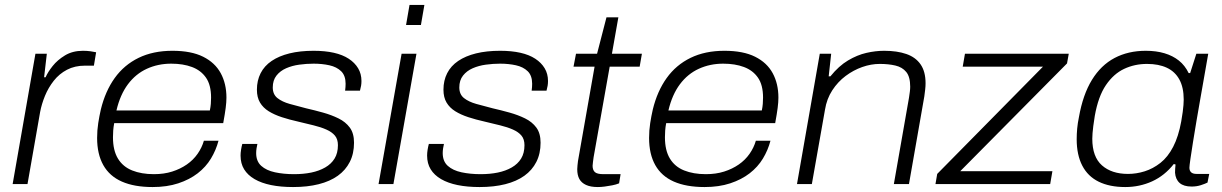

<svg xmlns="http://www.w3.org/2000/svg" viewBox="-20 -743 4933 775"><path d="M31 0 123 -526H169L158 -431H164Q173 -452 192.5 -476.5Q212 -501 242.5 -519.5Q273 -538 315 -538Q331 -538 345.5 -536Q360 -534 368 -532L359 -478H323Q282 -478 250.5 -461.5Q219 -445 197 -417Q175 -389 161.5 -356Q148 -323 142 -291L91 0Z M596 12Q522 12 472 -10Q422 -32 397 -76.5Q372 -121 372 -186Q372 -217 376.5 -246Q381 -275 387 -301Q405 -375 443 -428Q481 -481 539.5 -509.5Q598 -538 676 -538Q752 -538 800 -514Q848 -490 871 -447.5Q894 -405 894 -349Q894 -331 891 -307.5Q888 -284 881 -246H441Q438 -230 437 -216.5Q436 -203 436 -189Q436 -136 456 -103Q476 -70 513.5 -55Q551 -40 601 -40Q642 -40 675 -50.5Q708 -61 734 -79Q760 -97 777.5 -122Q795 -147 803 -175H862Q852 -137 831.5 -103Q811 -69 778 -43.5Q745 -18 699.5 -3Q654 12 596 12ZM450 -297H827Q830 -311 831 -324Q832 -337 832 -349Q832 -400 811.5 -429.5Q791 -459 755 -472.5Q719 -486 671 -486Q618 -486 573 -465.5Q528 -445 496.5 -403Q465 -361 450 -297Z M1163 12Q1113 12 1074 4Q1035 -4 1007.5 -20Q980 -36 965.5 -59.5Q951 -83 951 -115Q951 -126 953 -138.5Q955 -151 958 -162H1019Q1017 -154 1015.5 -144Q1014 -134 1014 -125Q1014 -92 1034.5 -73.5Q1055 -55 1090 -47.5Q1125 -40 1167 -40Q1205 -40 1236.5 -46.5Q1268 -53 1292.5 -67Q1317 -81 1330.5 -103Q1344 -125 1344 -157Q1344 -181 1332 -195.5Q1320 -210 1297.5 -220Q1275 -230 1246 -237Q1217 -244 1184 -252Q1148 -260 1117.5 -270Q1087 -280 1064.5 -294Q1042 -308 1029.5 -329Q1017 -350 1017 -381Q1017 -418 1032 -447.5Q1047 -477 1076.5 -497Q1106 -517 1148.5 -527.5Q1191 -538 1246 -538Q1292 -538 1327.5 -530Q1363 -522 1387.5 -506Q1412 -490 1425.5 -467.5Q1439 -445 1439 -416Q1439 -406 1437.5 -397Q1436 -388 1433 -377H1373Q1374 -385 1374.5 -391.5Q1375 -398 1375 -405Q1375 -438 1357 -455.5Q1339 -473 1309.5 -479.5Q1280 -486 1246 -486Q1217 -486 1188 -482Q1159 -478 1135 -467.5Q1111 -457 1096 -438Q1081 -419 1081 -390Q1081 -362 1100 -347Q1119 -332 1149.5 -323.5Q1180 -315 1215 -306Q1250 -298 1284 -288.5Q1318 -279 1346.5 -265Q1375 -251 1392 -228Q1409 -205 1409 -167Q1409 -123 1392 -89.5Q1375 -56 1343.5 -33.5Q1312 -11 1266.5 0.5Q1221 12 1163 12Z M1619 -642 1633 -723H1693L1679 -642ZM1508 0 1601 -526H1661L1568 0Z M1916 12Q1866 12 1827 4Q1788 -4 1760.5 -20Q1733 -36 1718.5 -59.5Q1704 -83 1704 -115Q1704 -126 1706 -138.5Q1708 -151 1711 -162H1772Q1770 -154 1768.5 -144Q1767 -134 1767 -125Q1767 -92 1787.5 -73.5Q1808 -55 1843 -47.5Q1878 -40 1920 -40Q1958 -40 1989.5 -46.5Q2021 -53 2045.5 -67Q2070 -81 2083.5 -103Q2097 -125 2097 -157Q2097 -181 2085 -195.5Q2073 -210 2050.5 -220Q2028 -230 1999 -237Q1970 -244 1937 -252Q1901 -260 1870.5 -270Q1840 -280 1817.5 -294Q1795 -308 1782.5 -329Q1770 -350 1770 -381Q1770 -418 1785 -447.5Q1800 -477 1829.5 -497Q1859 -517 1901.5 -527.5Q1944 -538 1999 -538Q2045 -538 2080.5 -530Q2116 -522 2140.5 -506Q2165 -490 2178.5 -467.5Q2192 -445 2192 -416Q2192 -406 2190.5 -397Q2189 -388 2186 -377H2126Q2127 -385 2127.5 -391.5Q2128 -398 2128 -405Q2128 -438 2110 -455.5Q2092 -473 2062.5 -479.5Q2033 -486 1999 -486Q1970 -486 1941 -482Q1912 -478 1888 -467.5Q1864 -457 1849 -438Q1834 -419 1834 -390Q1834 -362 1853 -347Q1872 -332 1902.5 -323.5Q1933 -315 1968 -306Q2003 -298 2037 -288.5Q2071 -279 2099.5 -265Q2128 -251 2145 -228Q2162 -205 2162 -167Q2162 -123 2145 -89.5Q2128 -56 2096.5 -33.5Q2065 -11 2019.5 0.5Q1974 12 1916 12Z M2393 12Q2364 12 2345.5 3.5Q2327 -5 2318.5 -20.5Q2310 -36 2310 -60Q2310 -67 2311 -75.5Q2312 -84 2313 -93L2380 -474H2295L2305 -526H2390L2428 -673H2476L2450 -526H2571L2562 -474H2441L2376 -108Q2375 -98 2373.5 -89Q2372 -80 2372 -74Q2372 -57 2381 -48.5Q2390 -40 2416 -40H2485L2479 -3Q2467 2 2451.5 5Q2436 8 2421 10Q2406 12 2393 12Z M2824 12Q2750 12 2700 -10Q2650 -32 2625 -76.5Q2600 -121 2600 -186Q2600 -217 2604.5 -246Q2609 -275 2615 -301Q2633 -375 2671 -428Q2709 -481 2767.5 -509.5Q2826 -538 2904 -538Q2980 -538 3028 -514Q3076 -490 3099 -447.5Q3122 -405 3122 -349Q3122 -331 3119 -307.5Q3116 -284 3109 -246H2669Q2666 -230 2665 -216.5Q2664 -203 2664 -189Q2664 -136 2684 -103Q2704 -70 2741.5 -55Q2779 -40 2829 -40Q2870 -40 2903 -50.5Q2936 -61 2962 -79Q2988 -97 3005.5 -122Q3023 -147 3031 -175H3090Q3080 -137 3059.5 -103Q3039 -69 3006 -43.5Q2973 -18 2927.5 -3Q2882 12 2824 12ZM2678 -297H3055Q3058 -311 3059 -324Q3060 -337 3060 -349Q3060 -400 3039.5 -429.5Q3019 -459 2983 -472.5Q2947 -486 2899 -486Q2846 -486 2801 -465.5Q2756 -445 2724.5 -403Q2693 -361 2678 -297Z M3197 0 3289 -526H3335L3325 -435H3332Q3366 -477 3403 -499Q3440 -521 3477 -529.5Q3514 -538 3549 -538Q3601 -538 3638.5 -525Q3676 -512 3696 -483Q3716 -454 3716 -407Q3716 -395 3714.5 -382Q3713 -369 3711 -354L3649 0H3588L3649 -348Q3651 -361 3652.5 -372.5Q3654 -384 3654 -393Q3654 -433 3638 -452.5Q3622 -472 3594 -478.5Q3566 -485 3531 -485Q3496 -485 3460.5 -472.5Q3425 -460 3393.5 -436.5Q3362 -413 3339.5 -378.5Q3317 -344 3310 -300L3257 0Z M3756 0 3763 -41 4190 -474H3866L3875 -526H4294L4287 -487L3856 -52H4228L4219 0Z M4522 12Q4459 12 4415 -9.5Q4371 -31 4348.5 -74.5Q4326 -118 4326 -181Q4326 -202 4328 -224Q4330 -246 4335 -270Q4351 -361 4387.5 -420.5Q4424 -480 4479 -509Q4534 -538 4605 -538Q4647 -538 4680.5 -528Q4714 -518 4738.5 -498.5Q4763 -479 4778 -448H4784L4809 -526H4857L4837 -412Q4832 -383 4824.5 -341Q4817 -299 4809.5 -254.5Q4802 -210 4795.5 -169.5Q4789 -129 4785 -101Q4781 -73 4781 -66Q4781 -54 4788 -47.5Q4795 -41 4810 -41H4861L4854 -6Q4844 -1 4827 4.5Q4810 10 4790 10Q4758 10 4741.5 -4.5Q4725 -19 4723 -46Q4723 -53 4723.5 -61.5Q4724 -70 4725 -79L4718 -81Q4681 -34 4630.5 -11Q4580 12 4522 12ZM4533 -41Q4567 -41 4600.5 -51.5Q4634 -62 4664 -85.5Q4694 -109 4715.5 -150.5Q4737 -192 4748 -253Q4752 -275 4754 -291Q4756 -307 4757 -319Q4758 -331 4758 -341Q4758 -390 4740.5 -422Q4723 -454 4690 -469.5Q4657 -485 4610 -485Q4560 -485 4517.5 -465Q4475 -445 4444 -399.5Q4413 -354 4399 -275Q4395 -251 4393 -234Q4391 -217 4390 -205.5Q4389 -194 4389 -183Q4389 -110 4428 -75.5Q4467 -41 4533 -41Z"/></svg>

Font: Archivo SemiExpanded ExtraLight
Style: Italic
Weight: 250
Width: 6
Italic angle: -10°
Designer: Hector Gatti
Foundry: Omnibus-Type
Version: Version 2.001